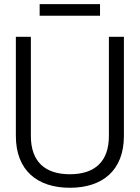

<svg xmlns="http://www.w3.org/2000/svg" viewBox="-20 -874 661 908"><path d="M310.5 14C463.5 14 566 -67 566 -231.5V-700H495V-231C495 -109 427.5 -50 310.5 -50C193.5 -50 126 -109 126 -231V-700H55V-231.5C55 -67 157.5 14 310.5 14ZM167.5 -854.5V-799.5H453V-854.5Z"/></svg>

Font: MCL Standard Light
Style: Regular
Weight: 300
Designer: Květoslav Bartoš
Foundry: Florian Karsten
Version: Version 1.001;Glyphs 3.2.3 (3260)